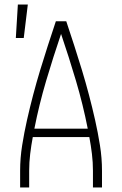

<svg xmlns="http://www.w3.org/2000/svg" viewBox="-20 -829 540 849"><path d="M69 0V-74Q69 -130 78 -186.5Q87 -243 99.5 -298.5Q112 -354 126.5 -409Q141 -464 157.5 -518.5Q174 -573 191.5 -627Q209 -681 227 -735H273Q291 -681 308.5 -627Q326 -573 342.5 -518.5Q359 -464 373.5 -409Q388 -354 400.5 -298.5Q413 -243 422 -186.5Q431 -130 431 -74V0H391V-74Q391 -111 386.5 -148.5Q382 -186 375 -223H125Q118 -186 113.5 -148.5Q109 -111 109 -74V0ZM132 -260H368Q347 -367 316 -471.5Q285 -576 250 -679Q215 -576 184 -471.5Q153 -367 132 -260ZM50 -661 59 -809H103L85 -661Z"/></svg>

Font: Iosevka Curly Extralight
Style: Regular
Weight: 200
Monospace: yes
Designer: Belleve Invis
Foundry: Belleve Invis
Version: Version 22.1.2; ttfautohint (v1.8.4)